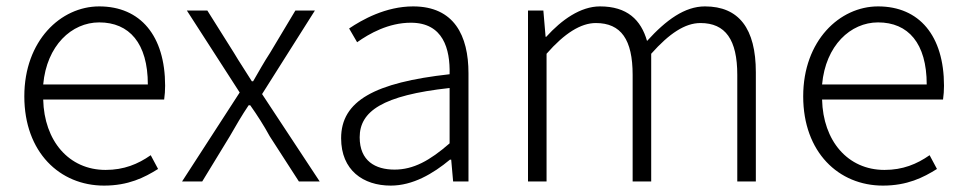

<svg xmlns="http://www.w3.org/2000/svg" viewBox="-20 -567 3012 600"><path d="M305 13C381 13 431 -12 474 -39L451 -82C411 -54 367 -36 310 -36C195 -36 118 -127 115 -256H493C495 -270 496 -285 496 -299C496 -455 419 -547 290 -547C170 -547 56 -440 56 -266C56 -91 167 13 305 13ZM115 -303C126 -425 204 -497 290 -497C384 -497 442 -432 442 -303Z M549 0H612L698 -141C717 -174 736 -207 757 -238H762C784 -207 805 -174 823 -141L914 0H979L799 -273L964 -534H903L824 -402C805 -373 789 -344 771 -313H767C748 -344 728 -373 711 -402L628 -534H564L729 -278Z M1201 13C1270 13 1333 -24 1386 -68H1390L1396 0H1444V-338C1444 -456 1399 -547 1271 -547C1185 -547 1111 -505 1071 -478L1096 -435C1134 -462 1194 -496 1264 -496C1365 -496 1387 -414 1385 -335C1151 -309 1046 -252 1046 -135C1046 -35 1115 13 1201 13ZM1213 -37C1153 -37 1104 -64 1104 -138C1104 -219 1175 -269 1385 -292V-119C1323 -65 1272 -37 1213 -37Z M1630 0H1688V-399C1744 -463 1795 -495 1842 -495C1921 -495 1957 -443 1957 -333V0H2015V-399C2072 -463 2121 -495 2169 -495C2247 -495 2284 -443 2284 -333V0H2342V-341C2342 -478 2289 -547 2183 -547C2120 -547 2062 -505 2002 -439C1983 -505 1940 -547 1855 -547C1794 -547 1735 -505 1687 -452H1685L1678 -534H1630Z M2739 13C2815 13 2865 -12 2908 -39L2885 -82C2845 -54 2801 -36 2744 -36C2629 -36 2552 -127 2549 -256H2927C2929 -270 2930 -285 2930 -299C2930 -455 2853 -547 2724 -547C2604 -547 2490 -440 2490 -266C2490 -91 2601 13 2739 13ZM2549 -303C2560 -425 2638 -497 2724 -497C2818 -497 2876 -432 2876 -303Z"/></svg>

Font: Noto Sans TC Light
Style: Regular
Weight: 300
Designer: Ryoko NISHIZUKA 西塚涼子 (kana, bopomofo & ideographs); Paul D. Hunt (Latin, Greek & Cyrillic); Sandoll Communications 산돌커뮤니
Foundry: Adobe
Version: Version 2.004;hotconv 1.0.118;makeotfexe 2.5.65603